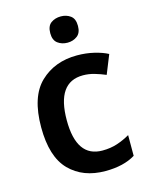

<svg xmlns="http://www.w3.org/2000/svg" viewBox="-115 -821 702 904"><g transform="rotate(-15 236.5 -369.0)"><path d="M286 10Q375 10 432 -25V-126Q403 -109 370 -98Q337 -87 297 -87Q171 -87 171 -268Q171 -453 299 -453Q327 -453 354.5 -445Q382 -437 408 -426L445 -518Q419 -532 379.5 -541.5Q340 -551 296 -551Q187 -551 116.5 -483.5Q46 -416 46 -267Q46 -123 111.5 -56.5Q177 10 286 10ZM270 -748Q242 -748 222 -733.5Q202 -719 202 -684Q202 -650 222 -635Q242 -620 270 -620Q297 -620 317 -635Q337 -650 337 -684Q337 -719 317 -733.5Q297 -748 270 -748Z"/></g></svg>

Font: Noto Sans Display Medium
Style: Regular
Weight: 500
Designer: Monotype Design Team
Foundry: Monotype Imaging Inc.
Version: Version 1.900